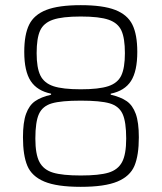

<svg xmlns="http://www.w3.org/2000/svg" viewBox="-20 -716 627 744"><path d="M69 -184Q69 -242 81 -275Q93 -308 116 -324Q139 -340 178 -349V-353Q124 -364 99 -402Q74 -440 74 -515Q74 -582 93 -620.5Q112 -659 159.5 -677.5Q207 -696 293 -696Q379 -696 426.5 -677.5Q474 -659 493 -620.5Q512 -582 512 -515Q512 -440 487.5 -402Q463 -364 409 -353V-349Q448 -340 471 -324Q494 -308 506 -275Q518 -242 518 -184Q518 -114 501 -73.5Q484 -33 435 -12.5Q386 8 293 8Q200 8 151.5 -12.5Q103 -33 86 -73.5Q69 -114 69 -184ZM464 -510Q464 -568 450.5 -597.5Q437 -627 401 -639.5Q365 -652 293 -652Q221 -652 185 -639.5Q149 -627 135.5 -597.5Q122 -568 122 -510Q122 -453 136.5 -423.5Q151 -394 187 -382Q223 -370 293 -370Q363 -370 399.5 -382Q436 -394 450 -423.5Q464 -453 464 -510ZM469 -179Q469 -244 455 -274.5Q441 -305 405 -315.5Q369 -326 293 -326Q217 -326 181 -315.5Q145 -305 131 -274.5Q117 -244 117 -179Q117 -118 133 -88Q149 -58 185.5 -47Q222 -36 293 -36Q364 -36 400.5 -47Q437 -58 453 -88Q469 -118 469 -179Z"/></svg>

Font: Saira Semi Condensed ExtraLight
Style: Regular
Weight: 200
Width: 4
Designer: Hector Gatti with collaboration of the Omnibus-Type team
Foundry: Omnibus-Type
Version: Version 1.001; ttfautohint (v1.8)